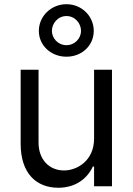

<svg xmlns="http://www.w3.org/2000/svg" viewBox="-20 -872 621 899"><path d="M420.5 -223C420.5 -120.7 342.3 -73.9 279.8 -73.9C210.2 -73.9 160.5 -125 160.5 -204.5V-545.5H76.7V-198.9C76.7 -59.7 150.6 7.1 252.8 7.1C335.2 7.1 389.2 -36.9 414.8 -92.3H420.5V0H504.3V-545.5H420.5ZM161.9 -727.3C161.9 -659.1 218.8 -606.5 291.2 -606.5C363.6 -606.5 419 -659.1 419 -727.3C419 -795.5 363.6 -852.3 291.2 -852.3C218.8 -852.3 161.9 -795.5 161.9 -727.3ZM223 -727.3C223 -762.8 251.4 -796.9 291.2 -796.9C331 -796.9 359.4 -762.8 359.4 -727.3C359.4 -693.2 331 -660.5 291.2 -660.5C251.4 -660.5 223 -693.2 223 -727.3Z"/></svg>

Font: Magic Ui Pro
Style: Regular
Weight: 400
Designer: Stefan Endress, Andreas Faust
Version: Version 1.000;FEAKit 1.0